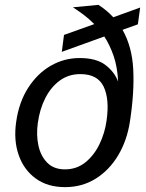

<svg xmlns="http://www.w3.org/2000/svg" viewBox="-20 -759 600 789"><path d="M247.5 10Q175.5 10 126.8 -25.5Q78 -61 56.8 -121.8Q35.5 -182.5 46.5 -258.5Q58 -339.5 95.8 -398.2Q133.5 -457 188.5 -488.8Q243.5 -520.5 307 -520.5Q376 -520.5 413.2 -492Q450.5 -463.5 465.5 -423.5Q462.5 -484 446.8 -529.5Q431 -575 408.5 -609L234 -546L243 -615.5L367.5 -660Q344.5 -683 321.8 -699.8Q299 -716.5 279.5 -729L384.5 -739Q419.5 -716.5 445.5 -688L556 -728L546.5 -659L483.5 -636.5Q522.5 -568 527.5 -474.5Q532.5 -381 514 -260Q502 -181.5 465.5 -120.5Q429 -59.5 373.2 -24.8Q317.5 10 247.5 10ZM247 -63Q295 -63 330.8 -91.8Q366.5 -120.5 388.8 -166.5Q411 -212.5 418 -264Q430.5 -351 406 -402.8Q381.5 -454.5 310 -454.5Q262 -454.5 225.5 -427.8Q189 -401 166 -355.5Q143 -310 135.5 -254Q128.5 -205 137.8 -161.5Q147 -118 174 -90.5Q201 -63 247 -63Z"/></svg>

Font: Public Sans
Style: Italic
Weight: 400
Italic angle: -8°
Designer: The Public Sans project authors (U.S. Web Design System). Libre Franklin designed by Pablo Impallari and Rodrigo Fuenzal
Version: Version 1.008; ttfautohint (v1.8.1) -l 8 -r 50 -G 200 -x 14 